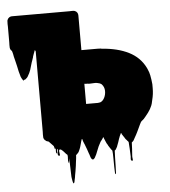

<svg xmlns="http://www.w3.org/2000/svg" viewBox="-61 -756 929 1052"><g transform="rotate(-5 403.5 -230.0)"><path d="M725 -89Q724 -87 720 -83Q719 -82 718 -81Q717 -80 716 -78Q714 -77 706 -69Q711 -74 705.5 -69Q700 -64 699 -63Q698 -62 695.5 -57Q693 -52 693 -52Q693 -52 691 -48Q691 -47 690.5 -47Q690 -47 690 -46Q682 -29 674 -12Q666 5 656 22L650 33Q649 35 648 36.5Q647 38 645 40L638 46Q637 63 636.5 81Q636 99 634 117Q633 124 635 136Q637 148 630 146Q623 143 624.5 132.5Q626 122 625 114Q624 96 623.5 78Q623 60 621 42Q620 40 618 38Q616 36 615 35Q612 32 611 30Q607 27 602 19Q601 16 599 13.5Q597 11 595 8Q595 8 595 7.5Q595 7 594 7Q593 4 591 1.5Q589 -1 587 -4Q586 -6 586 -8Q586 -10 584 -10Q582 -10 581.5 -8Q581 -6 580 -4Q578 -1 575.5 5.5Q573 12 572 15L570 20Q567 29 564 38.5Q561 48 557 57Q556 60 555 63Q554 66 552 68Q551 71 548 75.5Q545 80 541 82Q540 97 539.5 120.5Q539 144 538.5 168Q538 192 537 207Q536 208 534 210Q532 212 532 211Q531 196 530.5 171Q530 146 530 121Q530 96 528 81Q526 79 524 76.5Q522 74 520 71Q516 66 513 60.5Q510 55 507 51Q507 50 506.5 49.5Q506 49 506 48Q500 40 497 32Q495 27 493 22.5Q491 18 489 13Q488 12 488 11Q487 9 487.5 6.5Q488 4 487 3Q485 7 484 7Q483 7 483 6.5Q483 6 482 6Q482 6 482 7.5Q482 9 480 11Q479 13 477.5 14.5Q476 16 475 18L468 27Q461 39 455 52Q449 65 444 79L438 94Q433 105 428 113Q427 113 427 114L423 118Q419 122 416 120Q410 118 406 108L401 92Q401 91 400.5 90.5Q400 90 400 89Q400 88 399 87Q395 74 390.5 62Q386 50 381 37Q380 34 379 31.5Q378 29 376 26Q376 25 375.5 24Q375 23 375 22Q373 19 371 11Q371 8 370 6Q370 5 368 3Q368 3 366 5Q365 6 365 7.5Q365 9 364 11Q363 14 362 17.5Q361 21 360 25L357 36Q356 42 353.5 48Q351 54 349 60Q348 60 348 62Q344 72 341 75.5Q338 79 332 85Q331 86 330 86.5Q329 87 328 88Q327 97 326.5 106Q326 115 324 125Q324 131 321.5 146Q319 161 317 175.5Q315 190 313 197Q312 204 311 210.5Q310 217 308 224Q307 228 306.5 232Q306 236 304 239Q302 243 300 241Q298 238 296 229Q294 220 293 211.5Q292 203 292 203Q291 180 290.5 153Q290 126 288 104Q288 100 287.5 107.5Q287 115 286.5 123Q286 131 284 127Q280 116 281.5 105Q283 94 281 83Q274 78 266.5 68.5Q259 59 248 51Q247 50 245 50.5Q243 51 241 51Q238 51 238 51Q236 59 239 72.5Q242 86 234 84Q226 81 229 69Q232 57 230 49Q230 47 228.5 46Q227 45 227 46Q225 52 226.5 63Q228 74 223 70Q218 64 219.5 55Q221 46 219 39Q219 37 218.5 42Q218 47 216 46Q214 44 214 41Q214 38 212 35Q212 30 209 27L186 3Q183 0 179 0L171 -3Q170 -5 168.5 -6Q167 -7 165 -8Q158 -15 157 -23Q156 -31 156.5 -39Q157 -47 157 -55V-497L153 -505Q151 -501 151 -500Q148 -493 145.5 -485.5Q143 -478 140 -470Q140 -468 139.5 -466Q139 -464 138 -462Q136 -456 134 -450Q132 -444 130 -439Q123 -414 118 -398.5Q113 -383 101 -363Q98 -358 93 -354L87 -349Q82 -345 83.5 -346Q85 -347 83 -348Q82 -347 79 -347Q78 -346 77.5 -344.5Q77 -343 75 -343Q74 -344 73.5 -346.5Q73 -349 71 -350Q71 -350 71 -350.5Q71 -351 70 -351Q68 -354 66.5 -358Q65 -362 63 -365Q58 -380 54.5 -395.5Q51 -411 48 -426Q45 -440 41.5 -453Q38 -466 35 -479Q34 -486 32.5 -492.5Q31 -499 29 -506Q29 -507 27 -511Q22 -515 19 -521Q19 -522 18.5 -523Q18 -524 17 -528Q16 -536 16.5 -544Q17 -552 17 -559V-646Q17 -652 16.5 -660Q16 -668 17 -675Q17 -680 19 -683Q21 -686 22 -689Q24 -691 24 -691Q32 -700 44 -700H360Q367 -700 374.5 -700.5Q382 -701 389 -699Q398 -696 403 -688Q405 -684 406 -680.5Q407 -677 407 -673V-482H496Q501 -481 507.5 -481.5Q514 -482 518 -480Q605 -474 666 -443.5Q727 -413 756 -354Q758 -351 760 -345Q764 -337 766.5 -328.5Q769 -320 771 -311Q773 -300 775 -287.5Q777 -275 778 -262V-241Q778 -224 776 -208Q774 -192 770 -177Q768 -167 765.5 -157Q763 -147 758 -138L752 -126Q747 -117 740.5 -108.5Q734 -100 725 -89ZM415 -296 407 -297V-186H472Q477 -186 485 -188Q499 -193 508 -210.5Q517 -228 516.5 -249Q516 -270 502 -285L501 -286Q492 -293 478 -295Q471 -297 459.5 -296Q448 -295 439 -295H432Q428 -296 424 -296Q420 -296 415 -296Z"/></g></svg>

Font: Rubik Wet Paint
Style: Regular
Weight: 400
Designer: Hubert and Fischer, NaN
Foundry: Hubert and Fischer, NaN
Version: Version 2.200